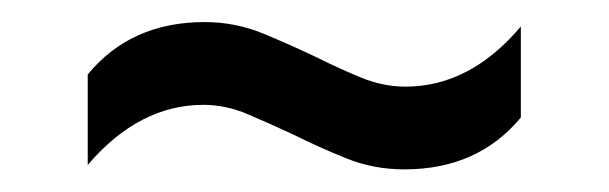

<svg xmlns="http://www.w3.org/2000/svg" viewBox="-20 -465 552 174"><path d="M346.5 -311.5Q318.5 -311.5 293.8 -321.5Q269 -331.5 246 -343Q224.5 -353 204.5 -361.5Q184.5 -370 164.5 -370Q106 -370 59.5 -315.5V-397.5Q98.5 -445 165.5 -445Q193 -445 218 -434.8Q243 -424.5 266 -413.5Q287 -403 307 -394.8Q327 -386.5 347.5 -386.5Q406 -386.5 452 -441V-358.5Q413 -311.5 346.5 -311.5Z"/></svg>

Font: Encode Sans Condensed Medium
Style: Regular
Weight: 500
Width: 3
Designer: Multiple Designers
Foundry: Impallari Type
Version: Version 3.000; ttfautohint (v1.8.3) -l 8 -r 50 -G 200 -x 14 